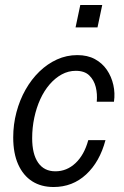

<svg xmlns="http://www.w3.org/2000/svg" viewBox="-20 -740 496 770"><path d="M195 10Q145 10 109 -13Q73 -36 53 -80.5Q33 -125 33 -189Q33 -241 46 -290Q59 -339 82.5 -380.5Q106 -422 138 -453Q170 -484 208.5 -501.5Q247 -519 290 -519Q331 -519 360.5 -503Q390 -487 408.5 -460Q427 -433 434.5 -399.5Q442 -366 437 -332H368Q371 -363 364 -391Q357 -419 338 -437.5Q319 -456 284 -456Q254 -456 227.5 -441.5Q201 -427 179 -401.5Q157 -376 141.5 -342Q126 -308 117.5 -268Q109 -228 109 -186Q109 -122 133 -87.5Q157 -53 202 -53Q248 -53 283 -86Q318 -119 334 -178H403Q380 -91 325.5 -40.5Q271 10 195 10ZM283 -630 302 -720H390L371 -630Z"/></svg>

Font: Instrument Sans SemiCondensed
Style: Italic
Weight: 400
Width: 4
Italic angle: -13°
Designer: Rodrigo Fuenzalida
Foundry: fragTYPE
Version: Version 1.000;gftools[0.9.28]